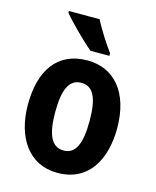

<svg xmlns="http://www.w3.org/2000/svg" viewBox="-116 -845 759 935"><g transform="rotate(15 263.5 -378.0)"><path d="M269 -766H114V-757C144 -720 226 -638 266 -606H361V-619C336 -652 290 -723 269 -766ZM489 -275C489 -456 399 -557 265 -557C112 -557 39 -445 39 -275C39 -112 117 10 263 10C418 10 489 -114 489 -275ZM177 -273C177 -388 203 -444 264 -444C325 -444 350 -388 350 -275C350 -160 325 -103 264 -103C203 -103 177 -161 177 -273Z"/></g></svg>

Font: Noto Sans Devanagari Condensed
Style: Bold
Weight: 700
Width: 3
Designer: Jelle Bosma - Monotype Design Team
Foundry: Monotype Imaging Inc.
Version: Version 2.004